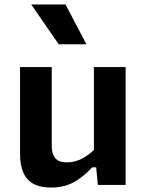

<svg xmlns="http://www.w3.org/2000/svg" viewBox="-20 -838 660 870"><path d="M405.5 -534.2H549.2V0H423.3L414.2 -96.7H405.5ZM214.5 -534.2V-178.6Q214.5 -149.9 222.9 -133Q231.2 -116.1 246.3 -109.2Q261.3 -102.3 283 -102.3Q322.8 -102.3 358.2 -122.7Q393.6 -143 427 -179.4V-79.9H397.8Q355.8 -34.2 312.1 -11.1Q268.5 11.9 210.9 11.9Q164.3 11.9 133.3 -4Q102.3 -20 86.6 -53.9Q70.8 -87.8 70.8 -141.5V-534.2ZM246.2 -637.4 121.4 -817.7H276.8L371.6 -637.4Z"/></svg>

Font: Monaspace Neon Var
Style: Regular
Weight: 400
Designer: Riley Cran and the Lettermatic Team
Version: Version 1.000 (Monaspace Neon Var)